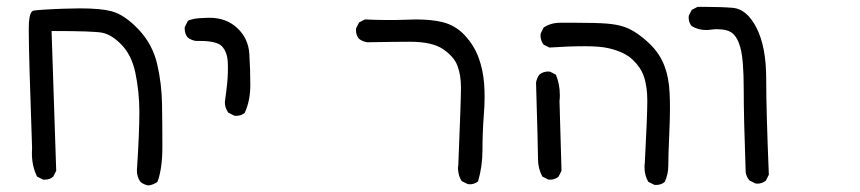

<svg xmlns="http://www.w3.org/2000/svg" viewBox="-20 -429 2540 567"><path d="M384.3 74.2Q384.3 94.2 395 108.4Q405.3 116.7 418.9 118.7Q432.6 116.7 444.8 108.4Q459.5 70.3 459.5 4.4Q459.5 -61.5 458.5 -121.8Q457.5 -182.1 444.1 -240Q430.7 -297.9 389.4 -341.8Q348.1 -385.7 308.6 -396Q276.9 -404.3 215.8 -404.3Q199.2 -404.3 168.2 -403.3Q137.2 -402.3 111.1 -400.6Q85 -398.9 78.6 -397.5Q67.9 -395 65.4 -362.3Q64.9 -356.4 64.9 -341.8Q64.9 -269.5 74.7 6.8Q74.7 6.8 74.7 7.3Q74.2 15.1 74.2 22.9Q74.2 61.5 89.4 92.3L106.4 101.1Q108.9 101.6 111.3 101.6Q127 101.6 137.2 92.8L146 75.2L132.3 -337.4H136.7Q253.4 -337.4 281.2 -332.5Q309.6 -327.1 338.9 -296.9Q368.2 -266.6 379.4 -215.8Q391.6 -157.7 391.6 -98.1Q391.6 -38.6 384.3 74.2Z M676.8 -86.9Q692.4 -86.9 702.6 -95.7Q719.2 -131.3 719.2 -177.5Q719.2 -223.6 716.3 -270Q713.4 -315.4 680.9 -345.9Q648.4 -376.5 599.1 -376.5Q597.7 -376.5 596.2 -376.5Q566.9 -376 553.2 -373.3Q539.6 -370.6 534.7 -367.2L525.9 -349.6Q525.4 -347.2 525.4 -344.7Q525.4 -329.1 534.2 -318.4Q544.9 -310.1 558.6 -308.1Q564.9 -308.1 570.3 -308.1Q620.6 -308.1 635.7 -292Q651.9 -274.4 652.8 -242.2Q653.8 -211.9 650.9 -183.3Q647.9 -154.8 644 -127.4Q644 -110.4 654.3 -96.2L671.9 -87.4Q674.3 -86.9 676.8 -86.9Z M1064.5 -304.2Q1150.4 -305.7 1190.9 -305.7Q1256.8 -305.7 1288.6 -283.7Q1320.8 -261.7 1331.1 -234.4Q1341.3 -207 1341.3 -170.4Q1341.3 -133.8 1333.5 56.6V57.1Q1332.5 63.5 1332.5 66.7Q1332.5 69.8 1332.8 73.7Q1333 77.6 1334.5 84Q1336.9 96.2 1343.8 106L1361.3 114.7Q1364.3 115.2 1368.7 115.2Q1373 115.2 1379.4 113.3Q1385.7 111.3 1391.6 106.9Q1404.8 63 1404.8 13.4Q1404.8 -36.1 1408.7 -88.4Q1411.1 -117.7 1411.1 -140.6Q1411.1 -163.6 1409.7 -181.2Q1406.7 -222.7 1393.3 -259Q1379.9 -295.4 1352.1 -325.2Q1324.7 -354.5 1286.1 -363.8Q1254.4 -371.6 1207.5 -371.6Q1195.8 -371.6 1174.3 -370.6Q1118.7 -368.7 1057.6 -371.6L1040.5 -362.8L1031.7 -345.7Q1031.2 -343.3 1031.2 -340.8Q1031.2 -325.2 1040 -314.5Q1050.8 -306.2 1064.5 -304.2Z M1917 117.2Q1932.6 117.2 1942.9 108.4Q1953.6 86.4 1953.6 58.6Q1953.6 29.3 1956.1 -24.7Q1958.5 -78.6 1958.5 -106.2Q1958.5 -133.8 1957.5 -152.8Q1955.6 -199.2 1942.4 -233.9Q1928.7 -270 1900.4 -297.9Q1859.4 -337.4 1823.7 -349.6Q1802.2 -356.9 1771.5 -359.4Q1740.7 -361.8 1678.7 -361.8Q1660.6 -361.8 1640.6 -361.8H1640.1Q1637.2 -361.8 1634.3 -361.8Q1606.9 -361.8 1585.4 -347.7L1576.7 -330.1Q1576.2 -327.1 1576.2 -322.8Q1576.2 -318.4 1578.1 -311.3Q1580.1 -304.2 1585 -297.4L1602.5 -288.6Q1660.2 -292.5 1706.3 -292.5Q1752.4 -292.5 1777.3 -286.6Q1825.2 -275.4 1848.6 -252.4Q1872.1 -230 1880.9 -204.6Q1891.6 -174.8 1891.6 -131.3Q1891.6 -87.9 1884.3 50.8V51.3Q1883.3 58.1 1883.3 64.5Q1883.3 88.9 1894.5 107.9L1912.1 116.7Q1914.6 117.2 1917 117.2ZM1563 -184.6Q1568.8 10.7 1568.8 40.5Q1568.8 68.4 1581.5 92.3L1598.6 101.1Q1601.6 101.6 1606 101.6Q1610.4 101.6 1616.9 99.6Q1623.5 97.7 1629.4 92.8L1638.2 75.2L1632.3 -129.9Q1632.3 -129.9 1632.3 -130.4Q1633.3 -139.2 1633.3 -147.5Q1633.3 -180.7 1621.6 -208.5L1604.5 -217.3Q1602.1 -217.8 1599.6 -217.8Q1584 -217.8 1573.2 -209Q1564.9 -198.2 1563 -184.6Z M2210.9 112.8Q2213.9 113.3 2218.3 113.3Q2222.7 113.3 2229.2 111.3Q2235.8 109.4 2241.7 104.5L2250.5 86.9Q2242.7 -100.6 2242.7 -195.8Q2242.7 -291 2213.9 -347.2Q2185.5 -401.9 2145 -405.8Q2110.8 -408.7 2063.5 -408.7Q2052.2 -408.7 2040 -408.7L2022.9 -399.9L2014.2 -382.8Q2013.7 -380.4 2013.7 -377.9Q2013.7 -362.3 2022.5 -352.1Q2041.5 -340.3 2065.9 -340.3Q2072.3 -340.3 2080.8 -341.6Q2089.4 -342.8 2096.7 -342.8Q2128.4 -342.8 2142.6 -331.1Q2158.2 -318.8 2166.5 -288.1Q2176.3 -251.5 2176.3 -166.3Q2176.3 -81.1 2182.1 79.6Q2184.1 93.3 2193.4 104Z"/></svg>

Font: Bakudai
Style: Light
Weight: 300
Version: Version 1.48